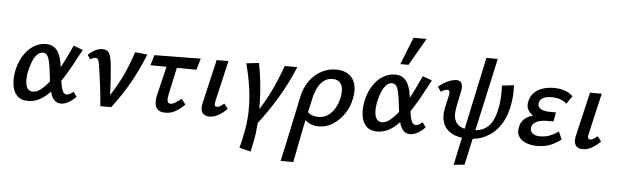

<svg xmlns="http://www.w3.org/2000/svg" viewBox="-57 -926 4597 1430"><g transform="rotate(5 2242.0 -211.0)"><path d="M163 8Q108 8 79 -23.5Q50 -55 44 -106.5Q38 -158 51 -218Q66 -282 97.5 -329Q129 -376 171 -401Q213 -426 258 -426Q297 -426 320.5 -409.5Q344 -393 357.5 -365Q371 -337 377.5 -302Q384 -267 389 -231Q394 -188 399 -150Q404 -112 414.5 -88.5Q425 -65 445 -65Q456 -65 469 -72Q482 -79 495 -90L520 -55Q501 -32 469.5 -13Q438 6 408 6Q378 6 360 -12.5Q342 -31 332 -61Q322 -91 316.5 -127.5Q311 -164 307 -200Q302 -250 295 -286Q288 -322 276.5 -341Q265 -360 242 -360Q219 -360 200 -340.5Q181 -321 167 -288Q153 -255 144 -213Q135 -166 137.5 -133Q140 -100 154 -82Q168 -64 193 -64Q220 -64 249 -86Q278 -108 307 -144.5Q336 -181 364 -229Q392 -277 417.5 -329Q443 -381 466 -432L536 -406Q504 -346 471.5 -286.5Q439 -227 404 -174Q369 -121 331.5 -80Q294 -39 252 -15.5Q210 8 163 8Z M703 0Q700 -38 695.5 -81.5Q691 -125 685.5 -167Q680 -209 675 -245Q670 -281 666 -304Q661 -334 656 -344.5Q651 -355 635 -355Q625 -355 615 -351Q605 -347 597 -341L576 -373Q601 -398 628.5 -411.5Q656 -425 682 -425Q710 -425 724 -410.5Q738 -396 744 -371.5Q750 -347 753 -315Q758 -266 761.5 -217.5Q765 -169 767 -120Q769 -71 769 -23L727 -30Q798 -127 846.5 -225.5Q895 -324 926 -423L1018 -414Q977 -309 919.5 -205.5Q862 -102 784 0Z M1190 6Q1153 6 1135 -9Q1117 -24 1113 -46Q1109 -68 1111.5 -90Q1114 -112 1118 -126L1186 -410H1262L1202 -133Q1199 -120 1197.5 -103.5Q1196 -87 1201.5 -75.5Q1207 -64 1222 -64Q1238 -64 1258 -76.5Q1278 -89 1301 -108L1333 -67Q1300 -35 1266 -14.5Q1232 6 1190 6ZM1048 -337 1071 -414 1417 -418 1392 -333Z M1519 6Q1497 6 1480.5 -3.5Q1464 -13 1458 -33.5Q1452 -54 1459 -87L1536 -418H1624L1553 -111Q1549 -93 1551.5 -82Q1554 -71 1568 -71Q1579 -71 1591 -78Q1603 -85 1621 -100L1650 -63Q1616 -29 1583 -11.5Q1550 6 1519 6Z M1865 44 1823 6Q1902 -99 1955 -205.5Q2008 -312 2045 -418H2139Q2092 -302 2023.5 -186.5Q1955 -71 1865 44ZM1847 239 1762 218Q1768 196 1773 175Q1778 154 1782 134Q1804 36 1806 -53Q1808 -142 1795.5 -230Q1783 -318 1758 -413L1852 -424Q1865 -361 1873.5 -283.5Q1882 -206 1884 -126Q1886 -46 1881 28Q1876 102 1864 159Q1859 183 1855 202Q1851 221 1847 239Z M2076 289Q2090 225 2103.5 163.5Q2117 102 2129.5 41.5Q2142 -19 2155 -78.5Q2168 -138 2180 -198Q2196 -272 2233 -322Q2270 -372 2320.5 -398.5Q2371 -425 2428 -425Q2487 -425 2523.5 -399.5Q2560 -374 2572.5 -327.5Q2585 -281 2572 -220Q2559 -154 2523 -102.5Q2487 -51 2438.5 -21.5Q2390 8 2336 8Q2304 8 2279.5 -1.5Q2255 -11 2238.5 -26.5Q2222 -42 2216 -58L2242 -98Q2255 -79 2279 -70.5Q2303 -62 2327 -62Q2366 -62 2396.5 -82Q2427 -102 2448.5 -137.5Q2470 -173 2480 -220Q2493 -285 2473.5 -319Q2454 -353 2408 -353Q2377 -353 2350.5 -336.5Q2324 -320 2304 -285.5Q2284 -251 2272 -200Q2254 -119 2241.5 -63.5Q2229 -8 2220.5 34Q2212 76 2205 112.5Q2198 149 2190 190.5Q2182 232 2171 289Z M2773 8Q2718 8 2689 -23.5Q2660 -55 2654 -106.5Q2648 -158 2661 -218Q2676 -282 2707.5 -329Q2739 -376 2781 -401Q2823 -426 2868 -426Q2907 -426 2930.5 -409.5Q2954 -393 2967.5 -365Q2981 -337 2987.5 -302Q2994 -267 2999 -231Q3004 -188 3009 -150Q3014 -112 3024.5 -88.5Q3035 -65 3055 -65Q3066 -65 3079 -72Q3092 -79 3105 -90L3130 -55Q3111 -32 3079.5 -13Q3048 6 3018 6Q2988 6 2970 -12.5Q2952 -31 2942 -61Q2932 -91 2926.5 -127.5Q2921 -164 2917 -200Q2912 -250 2905 -286Q2898 -322 2886.5 -341Q2875 -360 2852 -360Q2829 -360 2810 -340.5Q2791 -321 2777 -288Q2763 -255 2754 -213Q2745 -166 2747.5 -133Q2750 -100 2764 -82Q2778 -64 2803 -64Q2830 -64 2859 -86Q2888 -108 2917 -144.5Q2946 -181 2974 -229Q3002 -277 3027.5 -329Q3053 -381 3076 -432L3146 -406Q3114 -346 3081.5 -286.5Q3049 -227 3014 -174Q2979 -121 2941.5 -80Q2904 -39 2862 -15.5Q2820 8 2773 8ZM2901 -507 2982 -711H3080L2962 -507Z M3450 2Q3376 2 3328.5 -25Q3281 -52 3264 -100Q3247 -148 3261 -212L3283 -310Q3285 -321 3284.5 -329.5Q3284 -338 3279.5 -342.5Q3275 -347 3267 -347Q3257 -347 3244.5 -342Q3232 -337 3220 -328L3195 -364Q3227 -392 3264 -408.5Q3301 -425 3330 -425Q3350 -425 3360 -414.5Q3370 -404 3372.5 -385.5Q3375 -367 3369 -342L3346 -230Q3343 -213 3340.5 -191Q3338 -169 3342 -146.5Q3346 -124 3359.5 -105.5Q3373 -87 3400.5 -75.5Q3428 -64 3474 -64Q3535 -64 3572 -87Q3609 -110 3628.5 -149.5Q3648 -189 3657 -235Q3666 -272 3669 -321Q3672 -370 3669 -414L3758 -424Q3761 -385 3758 -344Q3755 -303 3747 -265Q3736 -210 3712.5 -161.5Q3689 -113 3652 -76.5Q3615 -40 3565 -19Q3515 2 3450 2ZM3362 206 3536 -609H3621L3443 197Z M3968 11Q3921 11 3884 -4Q3847 -19 3829.5 -49Q3812 -79 3824 -124Q3837 -178 3892.5 -202Q3948 -226 4027 -226L4023 -186Q3975 -186 3937.5 -202Q3900 -218 3882.5 -248.5Q3865 -279 3877 -321Q3885 -354 3909 -378.5Q3933 -403 3970.5 -416.5Q4008 -430 4057 -430Q4103 -430 4139 -417.5Q4175 -405 4199 -380L4158 -321Q4143 -337 4114 -348.5Q4085 -360 4045 -360Q4008 -360 3983.5 -348Q3959 -336 3954 -312Q3949 -292 3959 -278Q3969 -264 3989.5 -257Q4010 -250 4038 -250H4087L4075 -181H4027Q3977 -181 3947.5 -165.5Q3918 -150 3913 -126Q3907 -96 3927 -79Q3947 -62 3984 -62Q4027 -62 4060.5 -76Q4094 -90 4122 -110L4147 -52Q4107 -22 4066 -5.5Q4025 11 3968 11Z M4310 6Q4288 6 4271.5 -3.5Q4255 -13 4249 -33.5Q4243 -54 4250 -87L4327 -418H4415L4344 -111Q4340 -93 4342.5 -82Q4345 -71 4359 -71Q4370 -71 4382 -78Q4394 -85 4412 -100L4441 -63Q4407 -29 4374 -11.5Q4341 6 4310 6Z"/></g></svg>

Font: Ysabeau Infant SemiBold
Style: Italic
Weight: 600
Italic angle: -12°
Designer: Christian Thalmann (Catharsis Fonts)
Version: Version 2.002; featfreeze: ss01,ss02,lnum